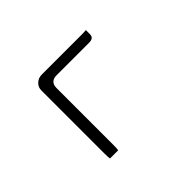

<svg xmlns="http://www.w3.org/2000/svg" viewBox="-134 -978 1267 1267"><g transform="rotate(-45 500.0 -344.0)"><path d="M350.1 12.2Q353 -0.5 353 -36.1V-566.4Q353 -595.2 368.2 -610.4Q383.3 -625.5 412.1 -625.5H716.8Q740.7 -625.5 751 -635.7Q760.3 -645 760.3 -664.1V-699.7Q744.6 -697.8 716.8 -697.8H346.7Q313.5 -697.8 291 -674.8Q271 -655.3 271 -625V-36.1Q271 -0.5 273.9 12.2Z"/></g></svg>

Font: YuPearl-ExtraLight
Style: ExtraLight
Weight: 200
Designer: Max Yao
Foundry: Max-Everyday
Version: Version 1.011; ttfautohint (v1.8.3)